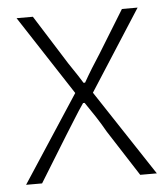

<svg xmlns="http://www.w3.org/2000/svg" viewBox="-44 -570 535 610"><g transform="rotate(-5 223.5 -265.0)"><path d="M15 0 196 -277 31 -530H83L168 -395Q182 -372 196.5 -351Q211 -330 225 -307H230Q243 -330 256 -351Q269 -372 284 -395L367 -530H417L252 -273L432 0H379L285 -146Q271 -171 255 -195.5Q239 -220 223 -243H218Q202 -220 187 -195.5Q172 -171 156 -146L66 0Z"/></g></svg>

Font: Noto Sans TC ExtraLight
Style: Regular
Weight: 250
Designer: Ryoko NISHIZUKA  (kana, bopomofo & ideographs); Paul D. Hunt (Latin, Greek & Cyrillic); Sandoll Communications , Soo-you
Foundry: Adobe
Version: Version 2.004-H2;hotconv 1.0.118;makeotfexe 2.5.65603